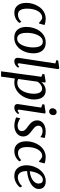

<svg xmlns="http://www.w3.org/2000/svg" viewBox="1193 -2051 1112 3538"><g transform="rotate(90 1749.0 -282.0)"><path d="M213 10Q129 10 81.2 -48.8Q33.5 -107.5 33 -213Q32.5 -271.5 51.2 -333.5Q70 -395.5 106.8 -448.8Q143.5 -502 199 -535Q254.5 -568 327.5 -568Q355 -568 387 -562.2Q419 -556.5 441 -546L413 -444.5L394.5 -449.5Q382 -462 366.5 -474.5Q351 -487 335 -495.5Q319 -504 304.5 -504Q268.5 -504 238 -483.8Q207.5 -463.5 185.2 -425.8Q163 -388 150.8 -336.2Q138.5 -284.5 139 -222Q139.5 -166 152.2 -129.5Q165 -93 188.8 -75.2Q212.5 -57.5 246.5 -57.5Q277 -57.5 300.2 -65.5Q323.5 -73.5 343.5 -87.2Q363.5 -101 383 -118.5L403 -80.5Q390.5 -64.5 365 -43Q339.5 -21.5 301.5 -5.8Q263.5 10 213 10Z M762 -568.5Q827 -568.5 871.5 -541.8Q916 -515 939.2 -463.8Q962.5 -412.5 962.5 -339.5Q963 -272 942.8 -209Q922.5 -146 884.8 -96.5Q847 -47 794.2 -18Q741.5 11 676.5 11Q613 11 568.2 -15Q523.5 -41 499.8 -91.5Q476 -142 476 -213.5Q476 -282.5 496 -346.2Q516 -410 553.5 -460Q591 -510 644 -539.2Q697 -568.5 762 -568.5ZM746.5 -515.5Q713.5 -515.5 687.5 -497.2Q661.5 -479 642 -448.5Q622.5 -418 609.8 -379.8Q597 -341.5 590.8 -300.2Q584.5 -259 585 -220.5Q585 -159.5 597.8 -119.8Q610.5 -80 635 -60.8Q659.5 -41.5 694 -41.5Q726.5 -41.5 752.2 -59.5Q778 -77.5 797 -108Q816 -138.5 828.5 -176.8Q841 -215 847.5 -256Q854 -297 854 -335.5Q853.5 -396.5 841.2 -436.2Q829 -476 805.2 -495.8Q781.5 -515.5 746.5 -515.5Z M1147.5 -88Q1145 -71 1149.5 -61.8Q1154 -52.5 1162.5 -52.5Q1171.5 -52.5 1183 -58.5Q1194.5 -64.5 1213 -82.5L1226 -57Q1221.5 -50 1206.8 -33.8Q1192 -17.5 1167.5 -3.8Q1143 10 1108.5 10Q1090.5 10 1076 3.8Q1061.5 -2.5 1053.2 -16.2Q1045 -30 1045.5 -52Q1045.5 -56.5 1046 -62.8Q1046.5 -69 1047.2 -75.5Q1048 -82 1048.5 -86.5L1148.5 -746.5L1087.5 -764L1096.5 -799L1234 -817.5L1255 -805Z M1294 254 1395 -488.5 1342 -510.5 1349 -545 1481 -568 1501.5 -557.5 1493 -488.5Q1508.5 -508.5 1531.2 -526.8Q1554 -545 1582.8 -556.5Q1611.5 -568 1645.5 -568Q1702 -568 1739.2 -541.5Q1776.5 -515 1795 -467.2Q1813.5 -419.5 1813.5 -356Q1813.5 -305.5 1799.8 -253.5Q1786 -201.5 1759.5 -154.2Q1733 -107 1694.5 -70Q1656 -33 1606.5 -11.5Q1557 10 1497.5 10Q1481 10 1462.5 7Q1444 4 1427 0.5L1392 254ZM1435.5 -63Q1450.5 -53 1469.5 -48.8Q1488.5 -44.5 1510 -44.5Q1550 -44.5 1581.8 -63Q1613.5 -81.5 1637.2 -113.2Q1661 -145 1676.5 -185Q1692 -225 1699.8 -268.2Q1707.5 -311.5 1707.5 -353Q1707.5 -399.5 1696.5 -432.8Q1685.5 -466 1665.2 -484Q1645 -502 1616 -502Q1587 -502 1562 -489.2Q1537 -476.5 1517.5 -457.5Q1498 -438.5 1485.5 -420.5Z M1965 10Q1943 10 1927.2 3.2Q1911.5 -3.5 1903.8 -17.5Q1896 -31.5 1898 -53Q1900 -73 1905.2 -108Q1910.5 -143 1917.5 -188.2Q1924.5 -233.5 1932.2 -284Q1940 -334.5 1947.8 -386.2Q1955.5 -438 1962 -485.5L1899.5 -509L1906.5 -544L2050 -566.5L2072.5 -556L2001.5 -88Q1998.5 -70 2003.5 -61.2Q2008.5 -52.5 2016.5 -52.5Q2027 -52.5 2038.5 -59Q2050 -65.5 2067 -82.5L2080 -57Q2075.5 -50 2060.2 -33.8Q2045 -17.5 2020.8 -3.8Q1996.5 10 1965 10ZM2032.5 -632Q2007.5 -632 1991 -649Q1974.5 -666 1975 -694.5Q1976 -727 1996 -748.2Q2016 -769.5 2045.5 -769.5Q2071 -769.5 2086.2 -753Q2101.5 -736.5 2101.5 -710Q2101.5 -675.5 2082 -653.8Q2062.5 -632 2032.5 -632Z M2506.5 -471.5H2502Q2492 -482.5 2462.8 -496.8Q2433.5 -511 2397 -511Q2369.5 -511 2347.2 -503Q2325 -495 2311.5 -479Q2298 -463 2296 -438.5Q2295 -412.5 2307 -391.2Q2319 -370 2339.2 -352.2Q2359.5 -334.5 2383 -317.5Q2408 -298.5 2433.8 -276.8Q2459.5 -255 2477.2 -225.5Q2495 -196 2495 -154.5Q2495 -114.5 2478.5 -84Q2462 -53.5 2433.2 -32.5Q2404.5 -11.5 2367.8 -0.8Q2331 10 2290 10Q2266 10 2235.2 4.2Q2204.5 -1.5 2178.5 -10Q2152.5 -18.5 2143 -27L2159.5 -99H2162Q2173.5 -89 2196 -77.8Q2218.5 -66.5 2244.5 -58.5Q2270.5 -50.5 2292 -50.5Q2316.5 -50.5 2340.5 -57Q2364.5 -63.5 2380.2 -80.5Q2396 -97.5 2396 -128Q2396 -154.5 2381.8 -175.5Q2367.5 -196.5 2345.8 -214Q2324 -231.5 2301 -247Q2281 -261 2256.8 -283.5Q2232.5 -306 2215.2 -337.5Q2198 -369 2198 -410Q2198 -458.5 2224.5 -494Q2251 -529.5 2296.2 -548.8Q2341.5 -568 2397.5 -568Q2424 -568 2449.8 -564.8Q2475.5 -561.5 2495.2 -557Q2515 -552.5 2523 -548.5Z M2763.5 10Q2679.5 10 2631.8 -48.8Q2584 -107.5 2583.5 -213Q2583 -271.5 2601.8 -333.5Q2620.5 -395.5 2657.2 -448.8Q2694 -502 2749.5 -535Q2805 -568 2878 -568Q2905.5 -568 2937.5 -562.2Q2969.5 -556.5 2991.5 -546L2963.5 -444.5L2945 -449.5Q2932.5 -462 2917 -474.5Q2901.5 -487 2885.5 -495.5Q2869.5 -504 2855 -504Q2819 -504 2788.5 -483.8Q2758 -463.5 2735.8 -425.8Q2713.5 -388 2701.2 -336.2Q2689 -284.5 2689.5 -222Q2690 -166 2702.8 -129.5Q2715.5 -93 2739.2 -75.2Q2763 -57.5 2797 -57.5Q2827.5 -57.5 2850.8 -65.5Q2874 -73.5 2894 -87.2Q2914 -101 2933.5 -118.5L2953.5 -80.5Q2941 -64.5 2915.5 -43Q2890 -21.5 2852 -5.8Q2814 10 2763.5 10Z M3433.5 -96Q3420 -76 3390.2 -51Q3360.5 -26 3318 -7.8Q3275.5 10.5 3223.5 10.5Q3169 10.5 3131 -8.5Q3093 -27.5 3069.5 -59.8Q3046 -92 3035.5 -131.8Q3025 -171.5 3025.5 -213Q3026.5 -285 3049 -349.2Q3071.5 -413.5 3111.2 -463Q3151 -512.5 3204 -540.8Q3257 -569 3319 -569Q3368 -569 3399.5 -553Q3431 -537 3446.5 -509Q3462 -481 3462.5 -446.5Q3463 -399.5 3439.5 -363.8Q3416 -328 3377.8 -302.5Q3339.5 -277 3295 -260.2Q3250.5 -243.5 3207.8 -235.5Q3165 -227.5 3133.5 -226.5Q3132 -195 3137 -164.5Q3142 -134 3155.2 -109Q3168.5 -84 3191 -69.2Q3213.5 -54.5 3246 -54.5Q3276.5 -54.5 3305.5 -64.2Q3334.5 -74 3361.5 -92Q3388.5 -110 3411.5 -134.5ZM3296 -515.5Q3259 -515.5 3230.2 -492.5Q3201.5 -469.5 3181.5 -433Q3161.5 -396.5 3150 -354.8Q3138.5 -313 3135 -275.5Q3163 -276.5 3194.2 -283.8Q3225.5 -291 3255.2 -304.5Q3285 -318 3309.5 -337.5Q3334 -357 3348.5 -382Q3363 -407 3362.5 -437.5Q3362 -476.5 3344.2 -496Q3326.5 -515.5 3296 -515.5Z"/></g></svg>

Font: Merriweather Light 18pt
Style: Italic
Weight: 400
Italic angle: -7.8°
Version: Version 2.101